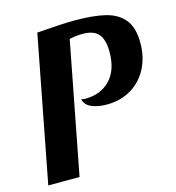

<svg xmlns="http://www.w3.org/2000/svg" viewBox="-101 -755 770 842"><g transform="rotate(-15 283.5 -334.5)"><path d="M315 -669Q399 -669 453.5 -655.5Q508 -642 537.5 -605Q567 -568 567 -500Q567 -435 540.5 -384Q514 -333 466 -304.5Q418 -276 355 -276Q316 -276 287.5 -288Q259 -300 252 -327Q264 -325 269 -325Q341 -325 383.5 -369.5Q426 -414 426 -496Q426 -551 404.5 -577Q383 -603 332 -603Q301 -603 272 -596L157 0H15L142 -660Q259 -669 315 -669Z"/></g></svg>

Font: Sansita Medium Italic
Style: Regular
Weight: 500
Italic angle: -11°
Designer: Pablo Cosgaya
Foundry: Omnibus-Type
Version: Version 1.006